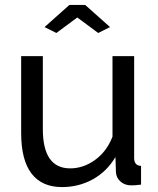

<svg xmlns="http://www.w3.org/2000/svg" viewBox="-20 -750 641 780"><path d="M161 -640 262 -730H326L427 -640L379 -616L294 -679L209 -616ZM232 10Q150 10 108 -45Q66 -100 66 -209V-522H154V-226Q154 -66 265 -66Q319 -66 366.5 -100.5Q414 -135 437 -195V-522H525V-108Q525 -77 553 -76V0Q538 2 529.5 2.5Q521 3 513 3Q487 3 469.5 -12.5Q452 -28 451 -51L449 -112Q414 -53 357 -21.5Q300 10 232 10Z"/></svg>

Font: Boldmen Medium
Style: Regular
Weight: 400
Designer: Matt McInerney, Pablo Impallari, Rodrigo Fuenzalida
Foundry: LIVING CONCEPT
Version: Version 1.000